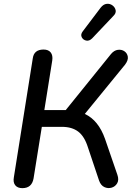

<svg xmlns="http://www.w3.org/2000/svg" viewBox="-20 -969 696 996"><path d="M96 7Q71 7 59 -8Q47 -23 52 -50L150 -666Q156 -712 206 -712Q231 -712 243 -697Q255 -682 251 -655L210 -398H321L556 -689Q572 -708 591.5 -710.5Q611 -713 625.5 -703Q640 -693 643 -675Q646 -657 629 -634L420 -378Q491 -345 525 -248L589 -62Q598 -36 588 -18.5Q578 -1 559 4.5Q540 10 521.5 1.5Q503 -7 494 -32L436 -205Q418 -262 385.5 -286.5Q353 -311 301 -311H197L154 -43Q145 7 96 7ZM458 -770Q443 -755 427 -758.5Q411 -762 404 -776Q397 -790 409 -806L502 -929Q516 -947 533 -949Q550 -951 563.5 -941Q577 -931 580 -915.5Q583 -900 567 -885Z"/></svg>

Font: Nunito SemiBold
Style: Italic
Weight: 600
Italic angle: -9°
Designer: Vernon Adams
Foundry: Vernon Adams
Version: Version 3.601; ttfautohint (v1.8.2.53-6de2)